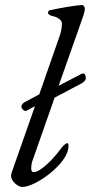

<svg xmlns="http://www.w3.org/2000/svg" viewBox="-20 -729 361 763"><path d="M310 -437C308 -437 305 -436 303 -435L213 -388L311 -666C314 -675 317 -686 317 -694C317 -704 311 -709 305 -709C289 -709 215 -697 177 -688C173 -687 171 -682 171 -677C171 -672 179 -667 193 -664C211 -660 226 -648 226 -636C226 -619 223 -602 216 -583L136 -354L78 -323C73 -320 65 -314 65 -305C65 -298 74 -288 82 -288C83 -288 84 -288 85 -289L119 -307L26 -42C25 -39 24 -33 24 -30C24 -8 52 14 69 14C122 14 252 -80 252 -147C252 -155 252 -160 247 -160C241 -160 229 -148 221 -137C196 -102 142 -45 114 -45C107 -45 104 -51 104 -61C104 -69 105 -79 109 -90L197 -341L303 -397C312 -402 321 -410 321 -417C321 -432 316 -437 310 -437Z"/></svg>

Font: EB Garamond
Style: Italic
Weight: 400
Italic angle: -17.2°
Designer: Georg Duffner and Octavio Pardo
Foundry: Georg Duffner
Version: Version 1.000;PS 001.000;hotconv 1.0.88;makeotf.lib2.5.64775